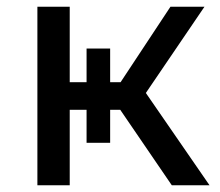

<svg xmlns="http://www.w3.org/2000/svg" viewBox="-20 -550 654 570"><path d="M337 -224 490 0H602L413 -274L587 -530H486L338 -306H307V-406H237V-306H187V-530H91V0H187V-224H237V-126H307V-224Z"/></svg>

Font: ICO Headline
Style: Regular
Weight: 500
Designer: Julieta Ulanovsky
Foundry: Julieta Ulanovsky
Version: Version 7.200